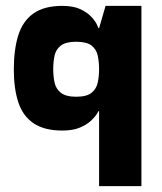

<svg xmlns="http://www.w3.org/2000/svg" viewBox="-20 -434 550 653"><path d="M192 10Q131 10 94.5 -14.5Q58 -39 42.5 -85.5Q27 -132 27 -198Q27 -265 42 -313.5Q57 -362 93.5 -388Q130 -414 192 -414Q230 -414 254 -402.5Q278 -391 291.5 -376Q305 -361 310 -349.5Q315 -338 315 -338H317L339 -414H461V199H317V-56H315Q315 -56 309 -46Q303 -36 289 -23Q275 -10 251.5 0Q228 10 192 10ZM239 -105Q275 -105 291.5 -118.5Q308 -132 312.5 -153.5Q317 -175 317 -199Q317 -223 312.5 -244.5Q308 -266 291.5 -279Q275 -292 239 -292Q204 -292 187 -279Q170 -266 165.5 -244.5Q161 -223 161 -199Q161 -175 165.5 -153.5Q170 -132 187 -118.5Q204 -105 239 -105Z"/></svg>

Font: Darker Grotesque Black
Style: Regular
Weight: 900
Designer: Gabriel Lam
Foundry: TypeRant
Version: Version 1.000;gftools[0.9.28]